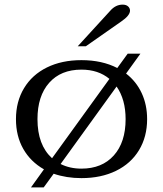

<svg xmlns="http://www.w3.org/2000/svg" viewBox="-20 -760 705 830"><path d="M616 -245Q616 -169 581 -111Q546 -53 481.5 -21.5Q417 10 332 10Q267 10 212 -9L169 50H114L170 -28Q112 -61 80.5 -116.5Q49 -172 49 -245Q49 -321 84 -379Q119 -437 183 -468.5Q247 -500 332 -500Q421 -500 487 -466L532 -528H587L525 -442Q569 -408 592.5 -357.5Q616 -307 616 -245ZM205 -76 453 -419Q405 -459 332 -459Q243 -459 192.5 -402Q142 -345 142 -245Q142 -133 205 -76ZM523 -245Q523 -330 484 -386L242 -51Q282 -31 332 -31Q421 -31 472 -88Q523 -145 523 -245ZM457 -714Q480 -740 510 -740Q525 -740 533.5 -732.5Q542 -725 542 -714Q542 -693 504 -667L351 -560H316Z"/></svg>

Font: Fahkwang
Style: Regular
Weight: 400
Version: Version 1.000; ttfautohint (v1.6)